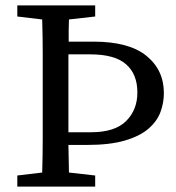

<svg xmlns="http://www.w3.org/2000/svg" viewBox="-20 -690 651 710"><path d="M233 -310Q233 -284 233 -256.5Q233 -229 233 -201H317Q405 -201 446.5 -242.5Q488 -284 488 -348Q488 -416 446 -452.5Q404 -489 314 -489H233Q233 -457 233 -425Q233 -393 233 -361ZM44 0V-41L136 -52Q138 -115 138 -180Q138 -245 138 -310V-359Q138 -424 138 -489Q138 -554 136 -618L44 -629V-670H332V-629L235 -618Q234 -598 234 -577Q234 -556 234 -536H326Q457 -536 521.5 -483.5Q586 -431 586 -346Q586 -310 573.5 -276Q561 -242 529.5 -214.5Q498 -187 442.5 -170.5Q387 -154 301 -154H233Q234 -129 234 -103.5Q234 -78 235 -52L332 -41V0Z"/></svg>

Font: Source Serif 4
Style: Regular
Weight: 400
Designer: Frank Grießhammer
Foundry: Adobe
Version: Version 4.005;hotconv 1.1.0;makeotfexe 2.6.0